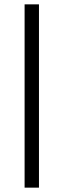

<svg xmlns="http://www.w3.org/2000/svg" viewBox="-20 -790 293 882"><path d="M93 -770H159V72H93Z"/></svg>

Font: Exo
Style: Regular
Weight: 400
Designer: Natanael Gama
Foundry: Natanael Gama
Version: Version 1.500; ttfautohint (v1.6)